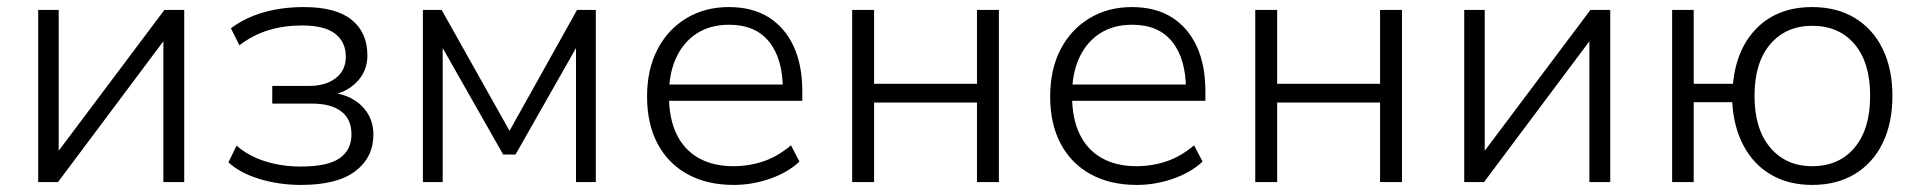

<svg xmlns="http://www.w3.org/2000/svg" viewBox="-20 -515 5429 543"><path d="M88 0V-487H146V-62H126L445 -487H501V0H442V-425H462L144 0Z M831 8Q769 8 713.5 -9Q658 -26 626 -56L649 -103Q684 -73 731 -58.5Q778 -44 830 -44Q907 -44 940.5 -67.5Q974 -91 974 -135Q974 -178 945 -200Q916 -222 863 -222H750V-272H854Q901 -272 929.5 -294Q958 -316 958 -355Q958 -396 928 -419.5Q898 -443 834 -443Q784 -443 740.5 -430Q697 -417 657 -387L633 -435Q675 -466 727 -480.5Q779 -495 839 -495Q930 -495 974.5 -459Q1019 -423 1019 -358Q1019 -313 988 -282Q957 -251 907 -244V-253Q946 -252 975 -236Q1004 -220 1020 -194Q1036 -168 1036 -134Q1036 -70 985 -31Q934 8 831 8Z M1176 0V-487H1229L1421 -145L1612 -487H1665V0H1609V-409H1626L1438 -78H1403L1215 -409H1232V0Z M2055 8Q1980 8 1925 -22Q1870 -52 1840 -108Q1810 -164 1810 -242Q1810 -318 1839 -374.5Q1868 -431 1920.5 -463Q1973 -495 2041 -495Q2108 -495 2154 -466Q2200 -437 2224.5 -384Q2249 -331 2249 -257V-230H1855V-276H2212L2194 -262Q2194 -348 2155.5 -396.5Q2117 -445 2042 -445Q1988 -445 1950 -420Q1912 -395 1892 -351Q1872 -307 1872 -249V-243Q1872 -180 1893.5 -135.5Q1915 -91 1956 -68Q1997 -45 2054 -45Q2098 -45 2138.5 -58.5Q2179 -72 2217 -104L2241 -58Q2208 -27 2157.5 -9.5Q2107 8 2055 8Z M2390 0V-487H2452V-278H2743V-487H2805V0H2743V-225H2452V0Z M3195 8Q3120 8 3065 -22Q3010 -52 2980 -108Q2950 -164 2950 -242Q2950 -318 2979 -374.5Q3008 -431 3060.5 -463Q3113 -495 3181 -495Q3248 -495 3294 -466Q3340 -437 3364.5 -384Q3389 -331 3389 -257V-230H2995V-276H3352L3334 -262Q3334 -348 3295.5 -396.5Q3257 -445 3182 -445Q3128 -445 3090 -420Q3052 -395 3032 -351Q3012 -307 3012 -249V-243Q3012 -180 3033.5 -135.5Q3055 -91 3096 -68Q3137 -45 3194 -45Q3238 -45 3278.5 -58.5Q3319 -72 3357 -104L3381 -58Q3348 -27 3297.5 -9.5Q3247 8 3195 8Z M3530 0V-487H3592V-278H3883V-487H3945V0H3883V-225H3592V0Z M4121 0V-487H4179V-62H4159L4478 -487H4534V0H4475V-425H4495L4177 0Z M5105 8Q5039 8 4989.5 -20.5Q4940 -49 4911.5 -102Q4883 -155 4879 -226H4770V0H4709V-487H4770V-278H4881Q4891 -379 4950 -437Q5009 -495 5105 -495Q5175 -495 5226 -464Q5277 -433 5304.5 -376.5Q5332 -320 5332 -244Q5332 -167 5304.5 -110.5Q5277 -54 5226 -23Q5175 8 5105 8ZM5105 -45Q5181 -45 5225 -97.5Q5269 -150 5269 -244Q5269 -338 5225 -390Q5181 -442 5105 -442Q5031 -442 4986.5 -390Q4942 -338 4942 -244Q4942 -150 4986.5 -97.5Q5031 -45 5105 -45Z"/></svg>

Font: Nunito Sans 11pt Light
Style: Regular
Weight: 300
Version: Version 3.101;gftools[0.9.27]